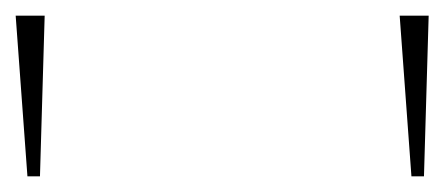

<svg xmlns="http://www.w3.org/2000/svg" viewBox="-181 -741 567 245"><path d="M344 -516 329 -721H366L360 -516ZM-146 -516 -161 -721H-124L-130 -516Z"/></svg>

Font: Lil Grotesk Thin
Style: Regular
Weight: 100
Designer: Bastien Sozeau
Foundry: NBR — Bastien Sozeau
Version: Version 3.003; ttfautohint (v1.8.4.7-5d5b);gftools[0.9.33]